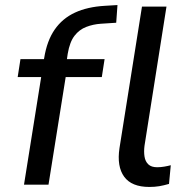

<svg xmlns="http://www.w3.org/2000/svg" viewBox="-20 -731 740 760"><path d="M75 0 143 -426H50L61 -497H183L149 -468L155 -502Q166 -570 196.5 -614Q227 -658 276.5 -681Q326 -704 395 -708L445 -711L440 -641L379 -637Q349 -635 321.5 -624.5Q294 -614 275 -589.5Q256 -565 248 -518L243 -484L229 -497H394L383 -426H240L172 0ZM571 9Q501 9 471.5 -31.5Q442 -72 453 -145L542 -705H639L552 -154Q549 -131 552 -111.5Q555 -92 567 -80.5Q579 -69 602 -69Q616 -69 630.5 -71.5Q645 -74 656 -77L649 -3Q628 3 610.5 6Q593 9 571 9Z"/></svg>

Font: Nunito Sans 7pt SemiCondensed Medium
Style: Italic
Weight: 500
Width: 4
Italic angle: -9°
Designer: Vernon Adams
Foundry: Vernon Adams
Version: Version 3.101;gftools[0.9.27]